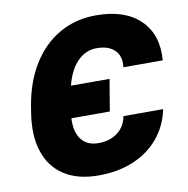

<svg xmlns="http://www.w3.org/2000/svg" viewBox="-83 -817 887 907"><g transform="rotate(-10 361.0 -363.5)"><path d="M447.4 -430.4 421.9 -278.4H237.6Q234 -213.4 261.7 -177Q289.4 -140.6 343.8 -140.6Q398.8 -140.6 435.7 -168.7Q472.7 -196.7 481.5 -245.7H671.9Q655.5 -166.5 607.4 -109.2Q559.3 -51.8 485.6 -21Q411.9 9.9 318.2 9.9Q218.4 9.9 153.4 -32.3Q88.4 -74.6 62.9 -153.2Q37.3 -231.9 55.4 -340.9L59.7 -367.9Q78.8 -482.6 130.5 -565.3Q182.2 -648.1 260.1 -692.6Q338.1 -737.2 436.1 -737.2Q573.9 -737.2 646.8 -666.7Q719.8 -596.2 710.2 -473H521.3Q528.1 -524.9 498.9 -554.3Q469.8 -583.8 411.9 -583.8Q358.7 -583.8 319.4 -543.1Q280.2 -502.5 262.4 -430.4Z"/></g></svg>

Font: Inter UI Black
Style: Italic
Weight: 900
Italic angle: -9.39999°
Designer: Rasmus Andersson
Foundry: rsms
Version: 3.2;8d6f07862